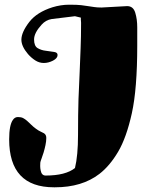

<svg xmlns="http://www.w3.org/2000/svg" viewBox="-20 -702 686 817"><path d="M412 -670 521 -676Q547 -676 555.5 -648Q564 -620 564 -586V-508Q564 -324 541 -220Q518 -116 482.5 -56Q447 4 403 38Q329 95 214 95Q212 95 210 95Q19 95 19 -109Q19 -170 35 -192Q43 -204 56.5 -204Q70 -204 78.5 -199.5Q87 -195 95 -188Q103 -181 112 -172Q121 -163 132.5 -154.5Q144 -146 153 -142Q162 -138 167 -135Q177 -129 177 -115Q177 -101 173.5 -84.5Q170 -68 165.5 -53Q161 -38 156.5 -26.5Q152 -15 151.5 -10Q151 -5 151 4Q151 14 153 23Q157 45 174 45Q259 45 299 13Q312 -40 312 -128Q312 -216 314 -280L319 -396L323 -496Q325 -545 325 -605L324 -619V-627L299 -633L200 -621Q175 -617 157 -597Q125 -562 125 -534Q125 -506 140.5 -497Q156 -488 175 -486L210 -481Q225 -479 225 -468Q225 -454 205.5 -444Q186 -434 166.5 -434Q147 -434 130 -445Q113 -456 99 -472Q71 -505 71 -533Q71 -565 105 -609Q137 -650 203 -671Q239 -682 274.5 -682Q310 -682 325.5 -680Q341 -678 354 -676L381 -672Q394 -670 412 -670Z"/></svg>

Font: Miltonian Tattoo
Style: Regular
Weight: 400
Designer: Pablo Impallari
Foundry: Pablo Impallari
Version: Version 1.008